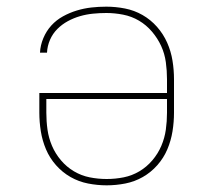

<svg xmlns="http://www.w3.org/2000/svg" viewBox="-20 -548 640 576"><path d="M300 8Q272 8 244 2.5Q216 -3 191.5 -17Q167 -31 148 -52.5Q129 -74 118 -100Q107 -126 102.5 -154Q98 -182 98 -210V-269H481V-310Q481 -336 477.5 -361.5Q474 -387 463.5 -410Q453 -433 436 -453Q419 -473 397 -486Q375 -499 349.5 -504Q324 -509 299 -509Q279 -509 259 -507Q239 -505 220 -499.5Q201 -494 183.5 -484.5Q166 -475 152 -461Q138 -447 130 -428.5Q122 -410 121 -390H100Q101 -412 110 -433.5Q119 -455 134 -471.5Q149 -488 169 -499Q189 -510 210.5 -516.5Q232 -523 254 -525.5Q276 -528 299 -528Q327 -528 355 -522.5Q383 -517 407.5 -503Q432 -489 451 -467.5Q470 -446 481.5 -420Q493 -394 497.5 -366Q502 -338 502 -310V-210Q502 -182 497.5 -154Q493 -126 482 -100Q471 -74 452 -52.5Q433 -31 408.5 -17Q384 -3 356 2.5Q328 8 300 8ZM300 -11Q326 -11 351 -16Q376 -21 398 -34Q420 -47 437 -67Q454 -87 464 -110.5Q474 -134 477.5 -159Q481 -184 481 -210V-251H119V-210Q119 -184 122.5 -159Q126 -134 136 -110.5Q146 -87 163 -67Q180 -47 202 -34Q224 -21 249 -16Q274 -11 300 -11Z"/></svg>

Font: Iosevka HT Thin Extended
Style: Regular
Weight: 100
Width: 7
Monospace: yes
Designer: Belleve Invis
Foundry: Belleve Invis
Version: Version 32.3.0; ttfautohint (v1.8.4)